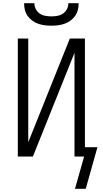

<svg xmlns="http://www.w3.org/2000/svg" viewBox="-20 -975 640 1196"><path d="M300 -815Q279 -815 258.5 -817.5Q238 -820 218 -827Q198 -834 181 -846.5Q164 -859 152 -876Q140 -893 135 -913.5Q130 -934 130 -955H194Q194 -936 203 -918.5Q212 -901 227.5 -890.5Q243 -880 262 -876.5Q281 -873 300 -873Q319 -873 338 -876.5Q357 -880 372.5 -890.5Q388 -901 397 -918.5Q406 -936 406 -955H470Q470 -934 465 -913.5Q460 -893 448 -876Q436 -859 419 -846.5Q402 -834 382 -827Q362 -820 341.5 -817.5Q321 -815 300 -815ZM447 201 504 0H444V-646L185 0H91V-735H156V-89L415 -735H509V-58H587L514 201Z"/></svg>

Font: Iosevka SS04 Light Extended
Style: Regular
Weight: 300
Width: 7
Monospace: yes
Designer: Belleve Invis
Foundry: Belleve Invis
Version: Version 19.0.0; ttfautohint (v1.8.4)